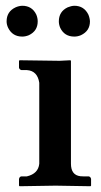

<svg xmlns="http://www.w3.org/2000/svg" viewBox="-20 -645 352 666"><path d="M226.1 -434.1V-77.1Q226.1 -37.6 258.8 -33.7Q264.2 -33.2 269 -33.2H288.1Q294.9 -31.2 295.9 -23.9V-1L293.9 1Q293 1 172.9 -1L47.9 1L45.9 -1V-23.9Q47.4 -32.2 54.2 -33.2H73.2Q112.8 -42.5 116.2 -77.1V-357.9Q109.9 -399.4 73.2 -401.9H54.2Q47.4 -403.8 45.9 -410.2V-434.1L47.9 -436Q48.8 -436 187 -434.1L224.1 -436ZM184.1 -570.8Q184.1 -605 214.8 -619.6Q226.6 -624.5 237.8 -625Q271.5 -625 286.6 -594.2Q291.5 -582.5 292 -570.8Q292 -537.6 260.7 -522.9Q249.5 -518.1 237.8 -518.1Q203.6 -518.1 189 -548.3Q184.1 -559.6 184.1 -570.8ZM2.9 -570.8Q2.9 -605 34.2 -619.6Q45.4 -624.5 57.1 -625Q91.3 -625 106 -594.2Q110.8 -582.5 110.8 -570.8Q110.8 -537.6 80.1 -522.9Q68.4 -518.1 57.1 -518.1Q23.4 -518.1 8.3 -548.3Q2.9 -559.6 2.9 -570.8Z"/></svg>

Font: Linux Libertine O
Style: Semibold
Weight: 700
Designer: Philipp H. Poll
Foundry: Philipp H. Poll
Version: Version 5.0.0